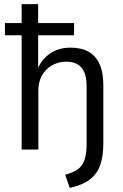

<svg xmlns="http://www.w3.org/2000/svg" viewBox="-20 -725 597 931"><path d="M318 186 296 122Q335 112 357.5 95.5Q380 79 390 49.5Q400 20 400 -28V-306Q400 -348 389 -374Q378 -400 356 -413Q334 -426 301 -426Q263 -426 232 -408Q201 -390 183.5 -359Q166 -328 166 -286V0H85V-554H4V-613H85V-705H165V-613H339V-554H165V-387H161Q180 -436 222 -465Q264 -494 322 -494Q373 -494 408.5 -474.5Q444 -455 462.5 -415Q481 -375 481 -311V-30Q481 35 465 78Q449 121 413.5 147Q378 173 318 186Z"/></svg>

Font: Nunito Sans 10pt SemiCondensed
Style: Regular
Weight: 400
Width: 4
Designer: Vernon Adams
Foundry: Vernon Adams
Version: Version 3.101;gftools[0.9.27]